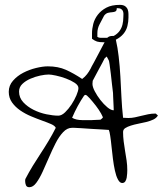

<svg xmlns="http://www.w3.org/2000/svg" viewBox="-20 -781 696 802"><path d="M364.3 -619.1Q364.3 -622.1 364.3 -630.9Q364.3 -639.6 364.3 -642.6Q364.3 -660.2 369.6 -681.2Q375 -702.1 388.7 -719.7Q402.3 -737.3 424.3 -749Q446.3 -760.7 480.5 -760.7Q495.1 -760.7 502.9 -754.9Q510.7 -749 513.7 -740.7Q516.6 -732.4 516.6 -722.7V-707Q516.6 -690.4 512.2 -672.4Q507.8 -654.3 495.6 -639.6Q483.4 -625 463.9 -615.2Q471.7 -581.1 475.6 -545.9Q480.5 -503.9 482.9 -460.9Q485.4 -418 487.3 -375Q489.3 -332 494.1 -289.1Q497.1 -289.1 504.9 -288.6Q512.7 -288.1 516.6 -288.1Q530.3 -288.1 543.9 -291Q557.6 -293.9 571.3 -297.4Q585 -300.8 599.1 -303.7Q613.3 -306.6 627.9 -306.6H630.9Q631.8 -305.7 634.8 -302.7L639.6 -298.8Q633.8 -288.1 620.6 -281.7Q607.4 -275.4 591.3 -271.5Q575.2 -267.6 557.6 -264.2Q540 -260.7 526.4 -256.3Q512.7 -252 503.4 -246.1Q494.1 -240.2 494.1 -229.5Q494.1 -210 496.6 -190.4Q499 -170.9 502.4 -150.9Q505.9 -130.9 508.8 -110.8Q511.7 -90.8 511.7 -70.3Q511.7 -65.4 511.2 -56.6Q510.7 -47.9 509.3 -39.1Q507.8 -30.3 503.4 -23.4Q499 -16.6 490.2 -16.6Q480.5 -16.6 472.7 -31.2Q464.8 -45.9 460 -68.4Q455.1 -90.8 451.7 -117.7Q448.2 -144.5 445.8 -169.4Q443.4 -194.3 440.4 -213.4Q437.5 -232.4 434.6 -238.3Q426.8 -239.3 405.8 -240.2Q384.8 -241.2 361.8 -242.7Q338.9 -244.1 318.4 -245.6Q297.9 -247.1 290 -247.1H280.3Q260.7 -247.1 243.7 -229Q226.6 -210.9 212.4 -183.1Q198.2 -155.3 184.6 -123.5Q170.9 -91.8 158.2 -64Q145.5 -36.1 131.8 -17.6Q118.2 1 102.5 1Q91.8 1 88.4 -7.3Q85 -15.6 85 -25.4Q85 -27.3 85.4 -30.3Q85.9 -33.2 85.9 -33.2Q100.6 -61.5 116.7 -87.9Q132.8 -114.3 149.9 -140.1Q167 -166 183.1 -192.9Q199.2 -219.7 212.9 -247.1Q209 -255.9 193.4 -262.7Q177.7 -269.5 155.8 -277.3Q133.8 -285.2 109.4 -295.4Q85 -305.7 64.5 -319.8Q43.9 -334 30.3 -353Q16.6 -372.1 16.6 -397.5Q16.6 -423.8 34.2 -443.8Q51.8 -463.9 77.1 -477.1Q102.5 -490.2 130.9 -497.1Q159.2 -503.9 179.7 -503.9Q222.7 -503.9 255.4 -489.3Q288.1 -474.6 323.2 -451.2Q335 -460 343.3 -470.7Q351.6 -481.4 358.4 -494.1Q361.3 -501 371.6 -519Q381.8 -537.1 392.1 -557.6Q402.3 -578.1 412.1 -595.7Q415 -600.6 417 -604.5H413.1Q394.5 -604.5 385.3 -607.4Q376 -610.4 364.3 -619.1ZM59.6 -398.4Q59.6 -373 77.1 -354Q94.7 -335 120.1 -322.3Q145.5 -309.6 173.8 -303.7Q202.1 -297.9 223.6 -297.9Q237.3 -297.9 252 -312Q266.6 -326.2 278.8 -344.7Q291 -363.3 299.3 -382.8Q307.6 -402.3 307.6 -413.1Q307.6 -424.8 292 -435.1Q276.4 -445.3 255.4 -453.1Q234.4 -460.9 213.9 -465.3Q193.4 -469.7 183.6 -469.7Q168.9 -469.7 147.9 -465.3Q127 -460.9 106.9 -452.1Q86.9 -443.4 73.2 -430.2Q59.6 -417 59.6 -398.4ZM366.2 -430.7Q366.2 -418 376 -399.4Q385.7 -380.9 399.4 -363.3Q413.1 -345.7 428.2 -333Q443.4 -320.3 455.1 -320.3Q455.1 -325.2 454.6 -335Q454.1 -344.7 453.6 -356.4Q453.1 -368.2 452.6 -377.9Q452.1 -387.7 452.1 -392.6Q450.2 -406.2 447.8 -428.7Q445.3 -451.2 442.9 -472.7Q440.4 -494.1 438 -510.7Q435.5 -527.3 434.6 -528.3L425.8 -544.9Q424.8 -543.9 421.4 -541Q418 -538.1 417 -537.1Q414.1 -531.2 407.2 -518.1Q400.4 -504.9 392.1 -490.2Q383.8 -475.6 377 -461.9Q370.1 -448.2 367.2 -443.4Q367.2 -441.4 366.7 -436.5Q366.2 -431.6 366.2 -430.7ZM386.7 -627Q392.6 -623 400.4 -623H427.7Q433.6 -627.9 438.5 -629.4Q443.4 -630.9 452.1 -630.9Q452.1 -630.9 454.1 -630.9H455.1Q470.7 -639.6 479.5 -651.9Q488.3 -664.1 491.7 -678.7Q495.1 -693.4 495.1 -707Q495.1 -712.9 495.6 -719.7Q496.1 -726.6 494.1 -732.9Q492.2 -739.3 486.3 -743.2Q480.5 -747.1 467.8 -747.1Q467.8 -736.3 462.4 -733.4Q457 -730.5 448.7 -730Q440.4 -729.5 431.6 -727.5Q422.9 -725.6 415 -715.8Q405.3 -697.3 396 -679.7Q386.7 -662.1 386.7 -642.6ZM281.2 -289.1Q289.1 -284.2 300.3 -281.7Q311.5 -279.3 323.2 -279.3Q335 -279.3 345.2 -279.3Q355.5 -279.3 363.3 -279.3Q367.2 -279.3 373 -279.8Q378.9 -280.3 384.8 -280.3Q390.6 -280.3 395 -280.8Q399.4 -281.2 400.4 -281.2L409.2 -289.1Q411.1 -291 402.3 -306.6Q393.6 -322.3 380.4 -339.4Q367.2 -356.4 354.5 -370.6Q341.8 -384.8 336.9 -384.8Q335.9 -384.8 335 -383.8Q334 -382.8 332 -382.8Q317.4 -361.3 304.7 -337.9Q292 -314.5 281.2 -289.1Z"/></svg>

Font: Zeyada
Style: Regular
Weight: 400
Version: Version 1.002 2010